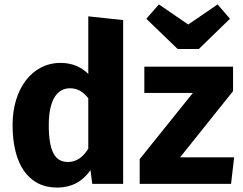

<svg xmlns="http://www.w3.org/2000/svg" viewBox="-20 -833 1099 870"><path d="M833 -722 700 -813 643 -748 785 -611H881L1022 -748L966 -813ZM380 -759V-498C347 -531 305 -548 254 -548C125 -548 37 -430 37 -267C37 -91 107 17 239 17C302 17 353 -9 390 -62L398 0H538V-742ZM634 -531V-412H854L613 -112V0H1027L1041 -120H796L1036 -420V-531ZM288 -99C232 -99 201 -142 201 -266C201 -379 238 -433 297 -433C330 -433 355 -419 380 -388V-159C355 -119 325 -99 288 -99Z"/></svg>

Font: Fira Sans
Style: Bold
Weight: 700
Designer: Carrois Corporate & Edenspiekermann AG
Foundry: Carrois Corporate GbR & Edenspiekermann AG
Version: Version 4.203